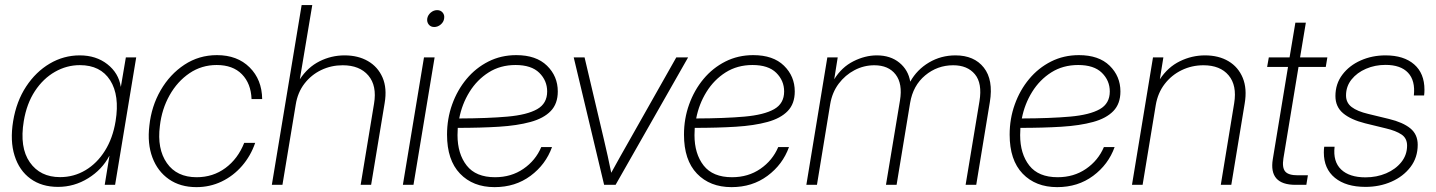

<svg xmlns="http://www.w3.org/2000/svg" viewBox="-20 -748 5813 777"><path d="M214.8 8.3Q148.9 8.3 103.5 -24.7Q58.1 -57.6 39.1 -117.7Q20 -177.7 33.2 -257.8Q46.4 -337.9 85.7 -397.7Q125 -457.5 181.4 -490.7Q237.8 -523.9 302.7 -523.9Q368.7 -523.9 414.3 -488.3Q460 -452.6 468.8 -397H469.2L489.3 -515.6H531.2L445.8 0H403.8L422.9 -117.2H422.4Q393.1 -61.5 336.7 -26.6Q280.3 8.3 214.8 8.3ZM223.1 -31.2Q278.8 -31.2 325.7 -59.1Q372.6 -86.9 404.5 -137.7Q436.5 -188.5 447.8 -257.8Q464.8 -361.8 425.8 -423.1Q386.7 -484.4 303.2 -484.4Q250 -484.4 202.4 -457.3Q154.8 -430.2 121.3 -379.4Q87.9 -328.6 76.2 -257.8Q58.6 -151.4 100.6 -91.3Q142.6 -31.2 223.1 -31.2Z M774.9 9.3Q709.5 9.3 663.6 -22.7Q617.7 -54.7 596.7 -110.8Q575.7 -167 584.5 -239.7Q592.8 -317.9 630.1 -382.6Q667.5 -447.3 726.3 -486.1Q785.2 -524.9 857.9 -524.9Q940.4 -524.9 990.2 -475.3Q1040 -425.8 1041 -347.2H998Q995.6 -410.2 959 -447.5Q922.4 -484.9 856.9 -484.9Q795.9 -484.9 746.8 -451.7Q697.8 -418.5 666.3 -362.5Q634.8 -306.6 627 -238.3Q615.2 -145.5 655.3 -88.1Q695.3 -30.8 775.9 -30.8Q841.8 -30.8 892.3 -68.1Q942.9 -105.5 968.3 -169.9H1012.7Q994.6 -117.2 959.5 -76.7Q924.3 -36.1 877 -13.4Q829.6 9.3 774.9 9.3Z M1176.8 -324.7 1123 0H1080.1L1200.7 -727.5H1243.7L1193.4 -427.2Q1225.6 -476.1 1273.2 -500Q1320.8 -523.9 1374.5 -523.9Q1429.2 -523.9 1469.2 -500.7Q1509.3 -477.5 1528.1 -434.3Q1546.9 -391.1 1536.6 -330.6L1481.9 0H1439.5L1493.7 -328.6Q1505.9 -400.9 1470.7 -442.4Q1435.5 -483.9 1366.7 -483.9Q1320.3 -483.9 1280 -464.6Q1239.7 -445.3 1212.2 -409.7Q1184.6 -374 1176.8 -324.7Z M1610.4 0 1695.8 -515.6H1738.8L1653.3 0ZM1737.3 -638.7Q1723.1 -638.7 1715.1 -648.7Q1707 -658.7 1709 -672.9Q1711.4 -687 1723.1 -697Q1734.9 -707 1749 -707Q1763.2 -707 1771.5 -697Q1779.8 -687 1777.3 -672.9Q1775.4 -658.7 1763.4 -648.7Q1751.5 -638.7 1737.3 -638.7Z M1981.4 9.3Q1894 9.3 1841.6 -45.4Q1789.1 -100.1 1789.1 -203.1Q1789.1 -267.6 1809.8 -325.4Q1830.6 -383.3 1867.9 -428.2Q1905.3 -473.1 1956.5 -499Q2007.8 -524.9 2069.3 -524.9Q2149.9 -524.9 2193.6 -482.2Q2237.3 -439.5 2237.3 -377.9Q2237.3 -328.1 2208.7 -298.6Q2180.2 -269 2126.7 -254.4Q2073.2 -239.7 1998.8 -235.1Q1924.3 -230.5 1832.5 -230.5Q1831.5 -215.8 1831.5 -201.2Q1831.5 -125.5 1868.7 -78.1Q1905.8 -30.8 1983.4 -30.8Q2048.8 -30.8 2098.1 -64.7Q2147.5 -98.6 2170.4 -152.8H2213.9Q2188.5 -82 2127 -36.4Q2065.4 9.3 1981.4 9.3ZM1838.4 -268.6Q1954.6 -269 2033.9 -276.1Q2113.3 -283.2 2153.8 -306.2Q2194.3 -329.1 2194.3 -377.9Q2194.3 -421.9 2162.4 -453.4Q2130.4 -484.9 2066.4 -484.9Q2004.9 -484.9 1957.8 -455.1Q1910.6 -425.3 1880.1 -376.2Q1849.6 -327.1 1838.4 -268.6Z M2424.8 0 2301.8 -515.6H2345.7L2424.3 -182.1Q2432.1 -149.4 2439.5 -115.7Q2446.8 -82 2453.6 -48.8Q2472.2 -82 2490.7 -115.7Q2509.3 -149.4 2528.3 -182.1L2716.8 -515.6H2764.6L2471.2 0Z M2940.4 9.3Q2853 9.3 2800.5 -45.4Q2748 -100.1 2748 -203.1Q2748 -267.6 2768.8 -325.4Q2789.6 -383.3 2826.9 -428.2Q2864.3 -473.1 2915.5 -499Q2966.8 -524.9 3028.3 -524.9Q3108.9 -524.9 3152.6 -482.2Q3196.3 -439.5 3196.3 -377.9Q3196.3 -328.1 3167.7 -298.6Q3139.2 -269 3085.7 -254.4Q3032.2 -239.7 2957.8 -235.1Q2883.3 -230.5 2791.5 -230.5Q2790.5 -215.8 2790.5 -201.2Q2790.5 -125.5 2827.6 -78.1Q2864.7 -30.8 2942.4 -30.8Q3007.8 -30.8 3057.1 -64.7Q3106.4 -98.6 3129.4 -152.8H3172.9Q3147.5 -82 3085.9 -36.4Q3024.4 9.3 2940.4 9.3ZM2797.4 -268.6Q2913.6 -269 2992.9 -276.1Q3072.3 -283.2 3112.8 -306.2Q3153.3 -329.1 3153.3 -377.9Q3153.3 -421.9 3121.3 -453.4Q3089.4 -484.9 3025.4 -484.9Q2963.9 -484.9 2916.7 -455.1Q2869.6 -425.3 2839.1 -376.2Q2808.6 -327.1 2797.4 -268.6Z M3243.2 0 3328.1 -515.6H3370.1L3356 -427.2Q3386.2 -476.1 3433.6 -500Q3481 -523.9 3528.3 -523.9Q3583.5 -523.9 3619.6 -494.4Q3655.8 -464.8 3663.6 -417.5Q3690.9 -466.3 3739.5 -495.1Q3788.1 -523.9 3846.7 -523.9Q3922.4 -523.9 3961.4 -474.4Q4000.5 -424.8 3985.8 -335L3930.7 0H3887.7L3943.8 -338.4Q3955.6 -411.1 3925.3 -447.5Q3895 -483.9 3837.4 -483.9Q3773.4 -483.9 3724.1 -442.9Q3674.8 -401.9 3663.1 -331.5L3608.4 0H3565.4L3622.1 -341.3Q3633.3 -409.2 3604.5 -446.5Q3575.7 -483.9 3518.1 -483.9Q3476.1 -483.9 3438.2 -464.1Q3400.4 -444.3 3374 -409.2Q3347.7 -374 3339.8 -327.1L3286.1 0Z M4258.3 9.3Q4170.9 9.3 4118.4 -45.4Q4065.9 -100.1 4065.9 -203.1Q4065.9 -267.6 4086.7 -325.4Q4107.4 -383.3 4144.8 -428.2Q4182.1 -473.1 4233.4 -499Q4284.7 -524.9 4346.2 -524.9Q4426.8 -524.9 4470.5 -482.2Q4514.2 -439.5 4514.2 -377.9Q4514.2 -328.1 4485.6 -298.6Q4457 -269 4403.6 -254.4Q4350.1 -239.7 4275.6 -235.1Q4201.2 -230.5 4109.4 -230.5Q4108.4 -215.8 4108.4 -201.2Q4108.4 -125.5 4145.5 -78.1Q4182.6 -30.8 4260.3 -30.8Q4325.7 -30.8 4375 -64.7Q4424.3 -98.6 4447.3 -152.8H4490.7Q4465.3 -82 4403.8 -36.4Q4342.3 9.3 4258.3 9.3ZM4115.2 -268.6Q4231.4 -269 4310.8 -276.1Q4390.1 -283.2 4430.7 -306.2Q4471.2 -329.1 4471.2 -377.9Q4471.2 -421.9 4439.2 -453.4Q4407.2 -484.9 4343.3 -484.9Q4281.7 -484.9 4234.6 -455.1Q4187.5 -425.3 4157 -376.2Q4126.5 -327.1 4115.2 -268.6Z M4657.2 -322.8 4604 0H4561L4646 -515.6H4688L4673.8 -427.2Q4706.5 -476.6 4754.9 -500.2Q4803.2 -523.9 4856.4 -523.9Q4912.1 -523.9 4951.7 -500.2Q4991.2 -476.6 5009.3 -432.9Q5027.3 -389.2 5017.1 -329.1L4962.9 0H4920.4L4974.6 -330.6Q4986.3 -402.3 4952.1 -443.1Q4918 -483.9 4850.1 -483.9Q4803.2 -483.9 4762.2 -464.1Q4721.2 -444.3 4693.4 -408.2Q4665.5 -372.1 4657.2 -322.8Z M5351.6 -515.6 5345.2 -477.1H5234.9L5173.8 -106.9Q5168 -69.8 5180.9 -54.2Q5193.8 -38.6 5231.9 -38.6H5272.9L5266.6 0H5222.7Q5113.8 0 5130.9 -104L5192.4 -477.1H5107.9L5114.7 -515.6H5198.7L5222.2 -656.2H5264.6L5241.2 -515.6Z M5505.9 8.3Q5427.2 8.3 5382.3 -28.3Q5337.4 -64.9 5337.4 -130.9Q5337.4 -143.6 5338.9 -154.3H5380.9Q5374 -93.8 5407.5 -62Q5440.9 -30.3 5505.9 -30.3Q5551.3 -30.3 5589.6 -46.6Q5627.9 -63 5651.1 -92Q5674.3 -121.1 5674.3 -158.7Q5674.3 -188.5 5651.9 -203.6Q5629.4 -218.8 5588.4 -228.5L5504.4 -249Q5446.3 -263.7 5415.3 -289.8Q5384.3 -315.9 5384.3 -359.4Q5384.3 -408.7 5412.4 -445.8Q5440.4 -482.9 5486.6 -503.4Q5532.7 -523.9 5586.9 -523.9Q5661.1 -523.9 5702.9 -487.5Q5744.6 -451.2 5744.6 -384.8Q5744.6 -372.6 5743.2 -361.8H5701.7Q5708 -421.9 5678.2 -453.6Q5648.4 -485.4 5586.9 -485.4Q5544.4 -485.4 5508.1 -469.7Q5471.7 -454.1 5449.5 -426.3Q5427.2 -398.4 5427.2 -361.8Q5427.2 -332 5450.2 -314.7Q5473.1 -297.4 5516.6 -287.1L5601.1 -266.6Q5657.7 -252.9 5687.5 -228.5Q5717.3 -204.1 5717.3 -162.1Q5717.3 -110.4 5688 -72Q5658.7 -33.7 5610.8 -12.7Q5563 8.3 5505.9 8.3Z"/></svg>

Font: Inter Display ExtraLight
Style: Italic
Weight: 200
Italic angle: -9.39999°
Designer: Rasmus Andersson
Foundry: rsms
Version: Version 4.000;git-a52131595